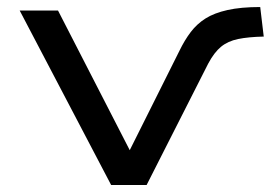

<svg xmlns="http://www.w3.org/2000/svg" viewBox="-20 -526 781 546"><path d="M296 0 36 -496H145L352 -93H346L490 -381Q505 -412 522.5 -435Q540 -458 564.5 -473.5Q589 -489 627 -497.5Q665 -506 720 -506L730 -422Q686 -421 657 -415Q628 -409 608.5 -393Q589 -377 572 -345L397 0Z"/></svg>

Font: Nunito Sans 7pt Expanded
Style: Regular
Weight: 400
Width: 7
Designer: Vernon Adams
Foundry: Vernon Adams
Version: Version 3.101;gftools[0.9.27]